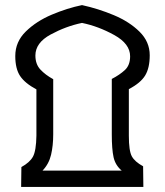

<svg xmlns="http://www.w3.org/2000/svg" viewBox="-20 -734 648 754"><path d="M63 0H543L542 -81Q509 -99 497.5 -120.5Q486 -142 486 -201V-384Q532 -408 550 -437.5Q568 -467 568 -517Q568 -570 528 -609.5Q488 -649 427 -674.5Q366 -700 302 -714Q244 -702 183.5 -676.5Q123 -651 81.5 -610.5Q40 -570 40 -514Q40 -464 59 -435.5Q78 -407 123 -383V-201Q122 -142 109.5 -119Q97 -96 64 -78ZM147 -64Q172 -90 180.5 -126Q189 -162 189 -207V-423Q158 -440 138.5 -461Q119 -482 119 -516Q119 -566 179 -598.5Q239 -631 302 -644Q366 -631 428.5 -596.5Q491 -562 491 -513Q491 -478 470.5 -459Q450 -440 419 -424V-206Q419 -148 426 -116.5Q433 -85 458 -64Z"/></svg>

Font: Noto Sans Arabic
Style: Regular
Weight: 400
Designer: Nadine Chahine - Monotype Design Team
Foundry: Monotype Imaging Inc.
Version: Version 1.902